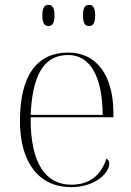

<svg xmlns="http://www.w3.org/2000/svg" viewBox="-20 -759 539 789"><path d="M346 -652C361 -652 371 -662 371 -696C371 -729 361 -739 346 -739C331 -739 321 -729 321 -696C321 -662 331 -652 346 -652ZM179 -652C194 -652 204 -662 204 -696C204 -729 194 -739 179 -739C164 -739 154 -729 154 -696C154 -662 164 -652 179 -652ZM272 10C375 10 429 -51 429 -86C429 -96 425 -103 417 -107C396 -40 349 0 273 0C169 0 104 -86 106 -277H446V-294C446 -452 375 -543 261 -543C133 -543 62 -451 62 -262C62 -88 142 10 272 10ZM402 -287H106C113 -440 154 -533 260 -533C354 -533 401 -438 402 -287Z"/></svg>

Font: Noto Serif Display ExtraLight
Style: Regular
Weight: 200
Designer: Monotype Design Team
Foundry: Monotype Imaging Inc.
Version: Version 2.009